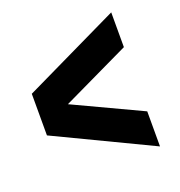

<svg xmlns="http://www.w3.org/2000/svg" viewBox="-91 -617 569 607"><g transform="rotate(-20 193.5 -313.5)"><path d="M347 -88V-206L119 -313L347 -422V-539L23 -383V-243Z"/></g></svg>

Font: Lineal
Style: Bold
Weight: 700
Designer: Created by Frank Adebiaye with contributions from Anton Moglia & Ariel Martín Pérez
Created by Frank ADEBIAYE with FontF
Foundry: Velvetyne Type Foundry
Version: Version 2.000;Glyphs 3.2 (3227)